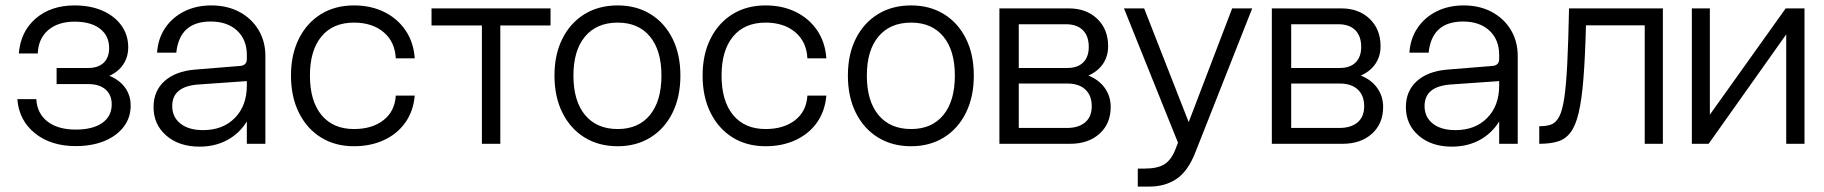

<svg xmlns="http://www.w3.org/2000/svg" viewBox="-20 -531 6737 709"><path d="M384 -251Q421 -236 441.8 -207.5Q462.5 -179 462.5 -141Q462.5 -96.5 436.8 -62.8Q411 -29 365.2 -10.2Q319.5 8.5 259.5 8.5Q168 8.5 109 -39Q50 -86.5 44 -165H114Q117 -112 155.5 -82.2Q194 -52.5 259.5 -52.5Q322.5 -52.5 357.5 -77Q392.5 -101.5 392.5 -145.5Q392.5 -181 369.5 -200.8Q346.5 -220.5 306 -220.5H189V-280H306Q342.5 -280 362.8 -299.2Q383 -318.5 383 -353.5Q383 -399 349.2 -425Q315.5 -451 255.5 -451Q194.5 -451 158 -419.8Q121.5 -388.5 119.5 -333.5H49.5Q56 -414.5 112 -462.8Q168 -511 255.5 -511Q314 -511 358.5 -491.5Q403 -472 428.2 -437Q453.5 -402 453.5 -356.5Q453.5 -320.5 435.2 -293.2Q417 -266 384 -251Z M960 -324V0H891.5V-82.5Q864.5 -38.5 819.5 -14Q774.5 10.5 716.5 10.5Q641.5 10.5 594.2 -30.2Q547 -71 547 -135.5Q547 -195 587.5 -231.5Q628 -268 700 -274L866.5 -287.5Q891.5 -289.5 891.5 -313V-328Q891.5 -384.5 855.5 -418Q819.5 -451.5 758 -451.5Q643 -451.5 631 -336.5H560Q563.5 -388.5 590 -427.8Q616.5 -467 660.5 -489Q704.5 -511 760.5 -511Q819 -511 864 -487Q909 -463 934.5 -420.8Q960 -378.5 960 -324ZM616 -139.5Q616 -98.5 646.5 -74.5Q677 -50.5 730 -50.5Q803 -50.5 847.2 -95.5Q891.5 -140.5 891.5 -215V-231.5L712.5 -219Q616 -212 616 -139.5Z M1054.5 -252Q1054.5 -330 1083.8 -388.2Q1113 -446.5 1165.2 -478.8Q1217.5 -511 1287 -511Q1349.5 -511 1398.8 -486.8Q1448 -462.5 1477.8 -418.5Q1507.5 -374.5 1511.5 -315.5H1441.5Q1438.5 -377 1396.5 -412.2Q1354.5 -447.5 1287 -447.5Q1209.5 -447.5 1167 -396.2Q1124.5 -345 1124.5 -252Q1124.5 -158 1167.2 -106.2Q1210 -54.5 1287 -54.5Q1354 -54.5 1396 -87.2Q1438 -120 1441.5 -178H1511.5Q1506.5 -120.5 1476.8 -78.5Q1447 -36.5 1398 -13.8Q1349 9 1287 9Q1217.5 9 1165.2 -23.5Q1113 -56 1083.8 -114.8Q1054.5 -173.5 1054.5 -252Z M2013 -500V-437H1827.5V0H1759.5V-437H1573.5V-500Z M2027.5 -252Q2027.5 -330 2056.8 -388.2Q2086 -446.5 2138.5 -478.8Q2191 -511 2261 -511Q2330 -511 2382.2 -478.8Q2434.5 -446.5 2463.5 -388.2Q2492.5 -330 2492.5 -252Q2492.5 -173.5 2463.5 -114.8Q2434.5 -56 2382.2 -23.5Q2330 9 2261 9Q2191 9 2138.5 -23.5Q2086 -56 2056.8 -114.8Q2027.5 -173.5 2027.5 -252ZM2422.5 -252Q2422.5 -345 2380 -396.2Q2337.5 -447.5 2261 -447.5Q2183.5 -447.5 2140.5 -396.2Q2097.5 -345 2097.5 -252Q2097.5 -158 2140.5 -106.2Q2183.5 -54.5 2261 -54.5Q2337.5 -54.5 2380 -106.2Q2422.5 -158 2422.5 -252Z M2574.5 -252Q2574.5 -330 2603.8 -388.2Q2633 -446.5 2685.2 -478.8Q2737.5 -511 2807 -511Q2869.5 -511 2918.8 -486.8Q2968 -462.5 2997.8 -418.5Q3027.5 -374.5 3031.5 -315.5H2961.5Q2958.5 -377 2916.5 -412.2Q2874.5 -447.5 2807 -447.5Q2729.5 -447.5 2687 -396.2Q2644.5 -345 2644.5 -252Q2644.5 -158 2687.2 -106.2Q2730 -54.5 2807 -54.5Q2874 -54.5 2916 -87.2Q2958 -120 2961.5 -178H3031.5Q3026.5 -120.5 2996.8 -78.5Q2967 -36.5 2918 -13.8Q2869 9 2807 9Q2737.5 9 2685.2 -23.5Q2633 -56 2603.8 -114.8Q2574.5 -173.5 2574.5 -252Z M3111 -252Q3111 -330 3140.2 -388.2Q3169.5 -446.5 3222 -478.8Q3274.5 -511 3344.5 -511Q3413.5 -511 3465.8 -478.8Q3518 -446.5 3547 -388.2Q3576 -330 3576 -252Q3576 -173.5 3547 -114.8Q3518 -56 3465.8 -23.5Q3413.5 9 3344.5 9Q3274.5 9 3222 -23.5Q3169.5 -56 3140.2 -114.8Q3111 -173.5 3111 -252ZM3506 -252Q3506 -345 3463.5 -396.2Q3421 -447.5 3344.5 -447.5Q3267 -447.5 3224 -396.2Q3181 -345 3181 -252Q3181 -158 3224 -106.2Q3267 -54.5 3344.5 -54.5Q3421 -54.5 3463.5 -106.2Q3506 -158 3506 -252Z M3999 -252Q4038 -236.5 4059.8 -206Q4081.5 -175.5 4081.5 -136Q4081.5 -74.5 4040.2 -37.2Q3999 0 3931.5 0H3670.5V-500H3927Q3991.5 -500 4031.8 -461.5Q4072 -423 4072 -360.5Q4072 -323 4052.8 -295Q4033.5 -267 3999 -252ZM3921.5 -280Q3959.5 -280 3980 -300.5Q4000.5 -321 4000.5 -357.5Q4000.5 -398 3978.5 -419.8Q3956.5 -441.5 3916 -441.5H3742V-280ZM3919.5 -58.5Q3963 -58.5 3987.2 -79.2Q4011.5 -100 4011.5 -138.5Q4011.5 -178.5 3987.8 -200.5Q3964 -222.5 3921.5 -222.5H3742V-58.5Z M4181.5 91.5H4207Q4252.5 91.5 4277.8 76.8Q4303 62 4318.5 25.5L4330 -4L4130.5 -500H4205L4369.5 -80L4530 -500H4604L4394 32Q4367 101 4324.8 129.5Q4282.5 158 4224 158H4181.5Z M5005 -252Q5044 -236.5 5065.8 -206Q5087.5 -175.5 5087.5 -136Q5087.5 -74.5 5046.2 -37.2Q5005 0 4937.5 0H4676.5V-500H4933Q4997.5 -500 5037.8 -461.5Q5078 -423 5078 -360.5Q5078 -323 5058.8 -295Q5039.5 -267 5005 -252ZM4927.5 -280Q4965.5 -280 4986 -300.5Q5006.5 -321 5006.5 -357.5Q5006.5 -398 4984.5 -419.8Q4962.5 -441.5 4922 -441.5H4748V-280ZM4925.5 -58.5Q4969 -58.5 4993.2 -79.2Q5017.5 -100 5017.5 -138.5Q5017.5 -178.5 4993.8 -200.5Q4970 -222.5 4927.5 -222.5H4748V-58.5Z M5584.5 -324V0H5516V-82.5Q5489 -38.5 5444 -14Q5399 10.5 5341 10.5Q5266 10.5 5218.8 -30.2Q5171.5 -71 5171.5 -135.5Q5171.5 -195 5212 -231.5Q5252.5 -268 5324.5 -274L5491 -287.5Q5516 -289.5 5516 -313V-328Q5516 -384.5 5480 -418Q5444 -451.5 5382.5 -451.5Q5267.5 -451.5 5255.5 -336.5H5184.5Q5188 -388.5 5214.5 -427.8Q5241 -467 5285 -489Q5329 -511 5385 -511Q5443.5 -511 5488.5 -487Q5533.5 -463 5559 -420.8Q5584.5 -378.5 5584.5 -324ZM5240.5 -139.5Q5240.5 -98.5 5271 -74.5Q5301.5 -50.5 5354.5 -50.5Q5427.5 -50.5 5471.8 -95.5Q5516 -140.5 5516 -215V-231.5L5337 -219Q5240.5 -212 5240.5 -139.5Z M5774 -500H6120.5V0H6053.5V-437.5H5836.5Q5833.5 -320 5827.2 -241.2Q5821 -162.5 5809.5 -114.2Q5798 -66 5779.2 -41.5Q5760.5 -17 5732.2 -8.5Q5704 0 5664 0V-65Q5690 -64.5 5708 -71.2Q5726 -78 5737.8 -100.5Q5749.5 -123 5756.5 -170Q5763.5 -217 5767.5 -297.2Q5771.5 -377.5 5774 -500Z M6294 -500V-107.5L6574 -500H6643.5V0H6576V-404L6289.5 0H6227.5V-500Z"/></svg>

Font: Overused Grotesk Book
Style: Regular
Weight: 375
Version: Version 0.004